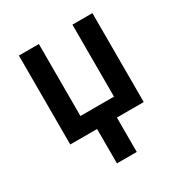

<svg xmlns="http://www.w3.org/2000/svg" viewBox="-171 -658 942 991"><g transform="rotate(-30 300.0 -162.5)"><path d="M241 205V0H81V-530H200V-101H400V-530H519V0H359V205Z"/></g></svg>

Font: Iosevka Curly Extended
Style: Bold
Weight: 700
Width: 7
Monospace: yes
Designer: Belleve Invis
Foundry: Belleve Invis
Version: Version 11.1.0; ttfautohint (v1.8.3)